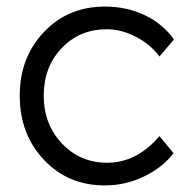

<svg xmlns="http://www.w3.org/2000/svg" viewBox="-20 -554 572 584"><path d="M299 10Q187 10 113.5 -68Q40 -146 40 -263Q40 -379 113.5 -456.5Q187 -534 299 -534Q366 -534 421 -507.5Q476 -481 509 -434L465 -382Q438 -419 393.5 -442Q349 -465 305 -465Q222 -465 167.5 -407.5Q113 -350 113 -263Q113 -176 168.5 -117.5Q224 -59 306 -59Q396 -59 465 -140L508 -88Q474 -44 417.5 -17Q361 10 299 10Z"/></svg>

Font: Easer Grotesk Light
Style: Regular
Weight: 300
Designer: Boardeaser, Bonnie Shaver-Troup, Thomas Jockin
Foundry: Lexend
Version: Version 1.008;Glyphs 3.1.2 (3151)